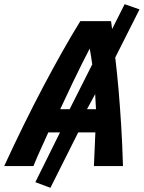

<svg xmlns="http://www.w3.org/2000/svg" viewBox="-87 -794 687 918"><path d="M154 104 82 77 200 -161H144Q128 -124 109 -83.5Q90 -43 73 0H-67Q-19 -104 28 -199.5Q75 -295 121 -382Q167 -469 211 -547Q255 -625 297 -693H444Q445 -684 446.5 -674.5Q448 -665 449 -655L509 -774L580 -749L464 -519Q473 -444 480 -363Q487 -282 492.5 -192.5Q498 -103 501 0H362L369 -161H287ZM329 -272H372Q371 -290 370 -308Q369 -326 368 -344ZM201 -272H246L354 -486Q351 -509 348.5 -524Q346 -539 342 -562Q323 -525 304 -487.5Q285 -450 261 -399.5Q237 -349 201 -272Z"/></svg>

Font: Ubuntu Sans Mono
Style: Bold Italic
Weight: 700
Italic angle: -13.5°
Monospace: yes
Designer: Dalton Maag Ltd
Foundry: Dalton Maag Ltd
Version: Version 1.006